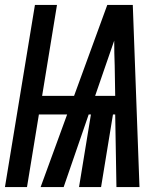

<svg xmlns="http://www.w3.org/2000/svg" viewBox="-43 -755 663 775"><path d="M-23 0 98 -735H187L127 -368H256L390 -735H493L520 0H427L422 -293H413L365 0H276L324 -293H315L214 0H121L228 -293H114L66 0ZM341 -368H422L420 -490Q419 -515 418.5 -540.5Q418 -566 418 -591Q409 -566 400.5 -540.5Q392 -515 383 -490Z"/></svg>

Font: Iosevka Extended
Style: Bold Italic
Weight: 700
Width: 7
Italic angle: -9°
Monospace: yes
Designer: Belleve Invis
Foundry: Belleve Invis
Version: Version 32.5.0; ttfautohint (v1.8.4)